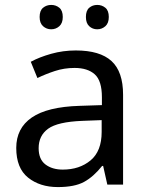

<svg xmlns="http://www.w3.org/2000/svg" viewBox="-20 -843 601 780"><path d="M288 -638Q386 -638 433 -595Q480 -552 480 -458V-93H416L399 -169H395Q360 -125 321.5 -104Q283 -83 215 -83Q142 -83 94 -121.5Q46 -160 46 -242Q46 -322 109 -365.5Q172 -409 303 -413L394 -416V-448Q394 -515 365 -541Q336 -567 283 -567Q241 -567 203 -554.5Q165 -542 132 -526L105 -592Q140 -611 188 -624.5Q236 -638 288 -638ZM314 -352Q214 -348 175.5 -320Q137 -292 137 -241Q137 -196 164.5 -175Q192 -154 235 -154Q303 -154 348 -191.5Q393 -229 393 -307V-355ZM141 -774Q141 -800 155 -811.5Q169 -823 188 -823Q207 -823 221 -811.5Q235 -800 235 -774Q235 -749 221 -736.5Q207 -724 188 -724Q169 -724 155 -736.5Q141 -749 141 -774ZM329 -774Q329 -800 342.5 -811.5Q356 -823 375 -823Q394 -823 408 -811.5Q422 -800 422 -774Q422 -749 408 -736.5Q394 -724 375 -724Q356 -724 342.5 -736.5Q329 -749 329 -774Z"/></svg>

Font: Noto Sans Telugu UI
Style: Regular
Weight: 400
Designer: Jelle Bosma - Monotype Design Team
Foundry: Monotype Imaging Inc.
Version: Version 2.005; ttfautohint (v1.8.4.7-5d5b)